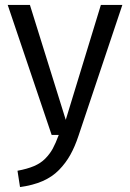

<svg xmlns="http://www.w3.org/2000/svg" viewBox="-20 -546 526 777"><path d="M475.1 -525.9 297.9 2.9Q283.2 47.4 264.6 80.6Q246.1 113.8 218.8 141.8Q191.4 169.9 152.1 187Q112.8 204.1 61 210.9L50.8 145Q90.3 137.7 117.4 126.2Q144.5 114.7 163.1 95.9Q181.6 77.1 193.4 55.7Q205.1 34.2 217.8 0H189L11.2 -525.9H101.1L246.1 -61L388.2 -525.9Z"/></svg>

Font: Fira Sans Book
Style: Regular
Weight: 350
Designer: Carrois Corporate & Edenspiekermann AG
Foundry: Carrois Corporate GbR & Edenspiekermann AG
Version: Version 4.203;PS 004.203;hotconv 1.0.88;makeotf.lib2.5.64775